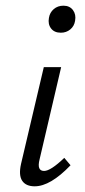

<svg xmlns="http://www.w3.org/2000/svg" viewBox="-20 -650 299 675"><path d="M194 -535Q171 -535 159.5 -550Q148 -565 152 -587Q155 -606 169 -618Q183 -630 203 -630Q225 -630 236.5 -614.5Q248 -599 244 -577Q241 -558 227 -546.5Q213 -535 194 -535ZM102 5Q71 5 58 -14.5Q45 -34 54 -74L134 -414H195L119 -89Q109 -49 135 -49Q158 -49 206 -95L228 -69Q157 5 102 5Z"/></svg>

Font: EauTest
Style: Italic
Weight: 400
Italic angle: -12°
Designer: Christian Thalmann (Catharsis Fonts)
Version: Version 0.001;PS 000.001;hotconv 1.0.88;makeotf.lib2.5.64775